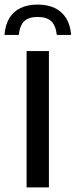

<svg xmlns="http://www.w3.org/2000/svg" viewBox="-48 -818 331 838"><path d="M68 0V-595H165.5V0ZM-28.5 -665.5Q-25 -709.5 -7 -739Q11 -768.5 42 -783.2Q73 -798 116.5 -798Q159.5 -798 191 -783Q222.5 -768 240.8 -738.5Q259 -709 262.5 -665.5H200Q195 -707.5 175.2 -725.8Q155.5 -744 116.5 -744Q77.5 -744 58 -725.8Q38.5 -707.5 34 -665.5Z"/></svg>

Font: Encode Sans SC Condensed Medium
Style: Regular
Weight: 500
Width: 3
Designer: Multiple Designers
Foundry: Impallari Type
Version: Version 3.002